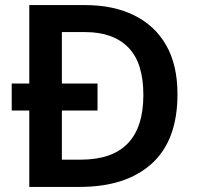

<svg xmlns="http://www.w3.org/2000/svg" viewBox="-20 -734 776 754"><path d="M315 -714Q425 -714 506.5 -674Q588 -634 632.5 -556.5Q677 -479 677 -364Q677 -183 576 -91.5Q475 0 293 0H95V-300H26V-406H95V-714ZM315 -608H223V-406H363V-300H223V-107H297Q543 -107 543 -361Q543 -488 483.5 -548Q424 -608 315 -608Z"/></svg>

Font: Noto Sans Tangsa SemiBold
Style: Regular
Weight: 600
Version: Version 1.504